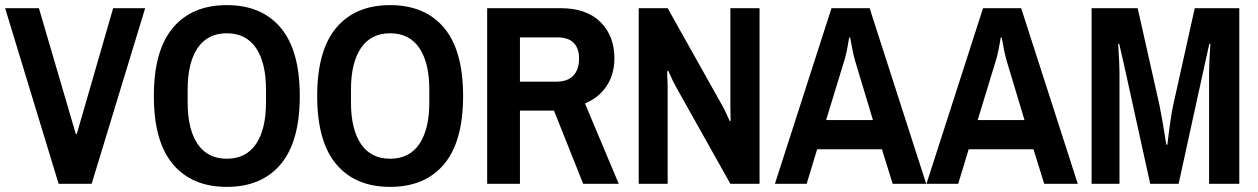

<svg xmlns="http://www.w3.org/2000/svg" viewBox="-20 -718 4914 750"><path d="M209 0 0 -686H132L276 -195H280L422 -686H547L338 0Z M866 12Q730 12 655.5 -76.5Q581 -165 581 -343Q581 -521 655.5 -609.5Q730 -698 866 -698Q1002 -698 1076.5 -609.5Q1151 -521 1151 -343Q1151 -165 1076.5 -76.5Q1002 12 866 12ZM866 -98Q941 -98 980 -155.5Q1019 -213 1019 -318V-368Q1019 -473 980 -530.5Q941 -588 866 -588Q791 -588 752 -530.5Q713 -473 713 -368V-318Q713 -213 752 -155.5Q791 -98 866 -98Z M1504 12Q1368 12 1293.5 -76.5Q1219 -165 1219 -343Q1219 -521 1293.5 -609.5Q1368 -698 1504 -698Q1640 -698 1714.5 -609.5Q1789 -521 1789 -343Q1789 -165 1714.5 -76.5Q1640 12 1504 12ZM1504 -98Q1579 -98 1618 -155.5Q1657 -213 1657 -318V-368Q1657 -473 1618 -530.5Q1579 -588 1504 -588Q1429 -588 1390 -530.5Q1351 -473 1351 -368V-318Q1351 -213 1390 -155.5Q1429 -98 1504 -98Z M1883 0V-686H2170Q2271 -686 2325.5 -632Q2380 -578 2380 -490Q2380 -428 2349.5 -382Q2319 -336 2265 -314L2397 0H2258L2144 -286H2011V0ZM2152 -399Q2197 -399 2219.5 -422.5Q2242 -446 2242 -490Q2242 -529 2221 -550.5Q2200 -572 2157 -572H2011V-399Z M2475 -686H2588L2800 -308Q2810 -292 2831 -244L2834 -247L2833 -304V-686H2947V0H2833L2621 -378Q2613 -391 2590 -442L2586 -439L2588 -382V0H2475Z M3228 -686H3377L3598 0H3467L3425 -135H3172L3131 0H3007ZM3321 -478Q3311 -512 3301 -571H3297Q3287 -508 3277 -478L3207 -249H3390Z M3820 -686H3969L4190 0H4059L4017 -135H3764L3723 0H3599ZM3913 -478Q3903 -512 3893 -571H3889Q3879 -508 3869 -478L3799 -249H3982Z M4244 0V-686H4424L4509 -308Q4518 -265 4536 -153H4540Q4554 -270 4563 -308L4647 -686H4821V0H4703V-437Q4703 -466 4708 -547H4704L4680 -439L4584 0H4473L4376 -441L4364 -494L4352 -547H4348Q4353 -463 4353 -437V0Z"/></svg>

Font: AXENEO7
Style: Regular
Weight: 400
Designer: Hector Gatti, Simon Guibord
Foundry: Omnibus-Type, Jean-Christophe Thérien
Version: Version 1.000